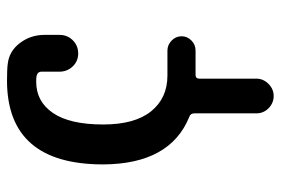

<svg xmlns="http://www.w3.org/2000/svg" viewBox="-145 -425 790 540"><g transform="rotate(-90 250.0 -155.0)"><path d="M191.4 -17.6Q58.6 -71.3 57.6 -259.8Q57.6 -529.3 292 -530.3Q325.2 -530.3 339.8 -528.3Q376 -524.4 398.9 -494.1Q421.9 -463.9 421.9 -424.8V-382.8Q421.9 -360.4 406.7 -345.2Q391.6 -330.1 369.6 -330.1Q347.7 -330.1 333 -345.7Q318.4 -361.3 318.4 -382.8V-433.6Q318.4 -444.3 305.7 -447.3Q300.8 -448.2 290 -448.2Q234.4 -448.2 202.1 -400.9Q169.9 -353.5 169.9 -259.8Q169.9 -170.9 207 -125Q244.1 -79.1 307.6 -79.1H377.9Q393.6 -79.1 405.8 -67.4Q418 -55.7 418 -39.1Q418 -23.4 406.2 -11.7Q394.5 0 377.9 0H309.6Q298.8 0 298.8 10.7V170.9Q298.8 190.4 284.2 205.1Q269.5 219.7 250 219.7Q230.5 219.7 215.8 205.6Q201.2 191.4 201.2 170.9V-2.9Q201.2 -14.6 191.4 -17.6Z"/></g></svg>

Font: Rounded-X Mgen+ 1mn medium
Style: Regular
Weight: 500
Designer: [Source Han Sans]
Ryoko NISHIZUKA  (kana & ideographs); Paul D. Hunt (Latin, Greek & Cyrillic); Wenlong ZHANG  (bopomofo
Version: Version 1.059.20150602